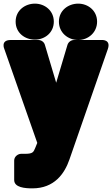

<svg xmlns="http://www.w3.org/2000/svg" viewBox="-58 -786 618 1056"><path d="M120 250C241 250 297 169 324 91L535 -516C554 -571 500 -566 500 -566H349C333 -566 318 -555 313 -539L251 -331L189 -539C185 -554 170 -566 153 -566H1C-57 -566 -34 -516 -34 -516L147 0L136 27C126 51 123 60 79 60H58C42 60 20 74 20 97V204C20 246 81 250 120 250ZM134 -568C188 -568 238 -606 238 -667C238 -727 189 -766 134 -766C80 -766 28 -729 28 -667C28 -604 80 -568 134 -568ZM372 -566C427 -566 476 -607 476 -667C476 -727 427 -766 372 -766C318 -766 266 -729 266 -667C266 -606 316 -566 372 -566Z"/></svg>

Font: Asimov Print
Style: E
Weight: 500
Designer: Google
Version: Version 2.000980; 2014